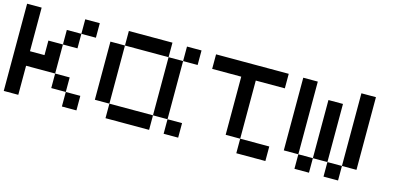

<svg xmlns="http://www.w3.org/2000/svg" viewBox="-60 -938 2619 1276"><g transform="rotate(15 1250.0 -300.0)"><path d="M0 0V-600H100V-300H200V-400H300V-200H100V0ZM300 -200H400V-100H300ZM300 -400V-500H400V-400ZM400 -100H500V0H400ZM400 -500V-600H500V-500Z M600 -100V-500H700V-100ZM700 -100H1000V0H700ZM700 -500V-600H1000V-500ZM1000 -100V-500H1100V-100ZM1100 -100H1200V0H1100ZM1100 -500V-600H1200V-500Z M1300 -500V-600H1800V-500H1600V-100H1500V-500ZM1800 -100V0H1600V-100Z M1900 -100V-600H2000V-100ZM2000 -100H2100V0H2000ZM2100 -100V-500H2200V-100ZM2200 -100H2300V0H2200ZM2300 -100V-600H2400V-100Z"/></g></svg>

Font: Galmuri9 Regular
Style: Regular
Weight: 400
Designer: Lee Minseo (quiple)
Version: Version 2.399;hotconv 1.1.1;makeotfexe 2.6.0 DEVELOPMENT